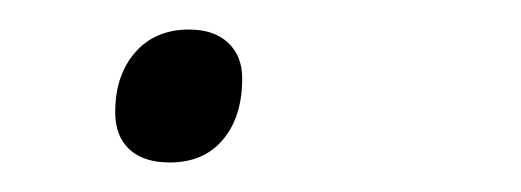

<svg xmlns="http://www.w3.org/2000/svg" viewBox="-20 -96 353 130"><path d="M95 14Q77 14 67.5 5Q58 -4 58 -20Q58 -45 71.5 -60.5Q85 -76 108 -76Q125 -76 134.5 -67Q144 -58 144 -43Q144 -17 131 -1.5Q118 14 95 14Z"/></svg>

Font: Playwrite IS Thin
Style: Regular
Weight: 250
Designer: Veronika Burian, José Scaglione
Foundry: TypeTogether
Version: Version 1.002